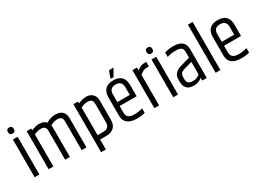

<svg xmlns="http://www.w3.org/2000/svg" viewBox="-21 -1532 3395 2488"><g transform="rotate(-30 1676.5 -288.0)"><path d="M104.5 -633Q61 -633 61 -679Q61 -725 104.5 -725Q148 -725 148 -679Q148 -633 104.5 -633ZM69 -565H140V0H69Z M567 -530Q636 -571 704 -571Q772 -571 808 -536.5Q844 -502 844 -439V0H772V-432Q772 -505 699 -505Q645 -505 591 -472Q596 -457 596 -432V0H525V-432Q525 -505 451 -505Q404 -505 349 -479V0H278V-569H346V-543Q413 -571 463 -571Q531 -571 567 -530Z M1225 -432Q1225 -505 1151 -505Q1103 -505 1048 -479V-65H1132Q1225 -65 1225 -154ZM1045 -542Q1112 -571 1168 -571Q1224 -571 1260.5 -536.5Q1297 -502 1297 -439V-149Q1297 -79 1256.5 -39.5Q1216 0 1149 0H1048V149H977V-569H1045Z M1414 -145V-423Q1414 -494 1454.5 -536.5Q1495 -579 1577 -579Q1659 -579 1698.5 -536.5Q1738 -494 1738 -423V-249H1484V-148Q1484 -103 1512 -81Q1540 -59 1599 -59Q1658 -59 1721 -77V-11Q1671 5 1602 5Q1414 5 1414 -145ZM1484 -308H1670V-423Q1670 -517 1577 -517Q1484 -517 1484 -423ZM1664 -720 1604 -613H1558L1597 -720Z M2044 -572H2069V-504H2035Q1999 -504 1970 -485Q1961 -479 1931 -458V0H1860V-569H1928V-526Q1931 -528 1943.5 -537Q1956 -546 1958.5 -547.5Q1961 -549 1971.5 -555Q1982 -561 1987.5 -562.5Q1993 -564 2003 -567Q2018 -572 2044 -572Z M2178.5 -633Q2135 -633 2135 -679Q2135 -725 2178.5 -725Q2222 -725 2222 -679Q2222 -633 2178.5 -633ZM2143 -565H2214V0H2143Z M2384 -162V-132Q2384 -92 2403 -73Q2422 -54 2475 -54Q2528 -54 2575 -93V-280L2461 -248Q2416 -235 2400 -216Q2384 -197 2384 -162ZM2474 -574Q2644 -574 2644 -429V0H2576V-41Q2525 4 2454 4Q2315 4 2315 -133V-165Q2315 -269 2436 -303L2576 -342V-429Q2575 -470 2553 -489Q2531 -508 2464.5 -508Q2398 -508 2342 -488V-555Q2399 -574 2474 -574Z M2777 -720H2848V0H2777Z M2976 -145V-423Q2976 -494 3016.5 -536.5Q3057 -579 3139 -579Q3221 -579 3260.5 -536.5Q3300 -494 3300 -423V-249H3046V-148Q3046 -103 3074 -81Q3102 -59 3161 -59Q3220 -59 3283 -77V-11Q3233 5 3164 5Q2976 5 2976 -145ZM3046 -308H3232V-423Q3232 -517 3139 -517Q3046 -517 3046 -423Z"/></g></svg>

Font: Khand
Style: Regular
Weight: 400
Designer: Devanagari: Sanchit Sawaria, Jyotish Sonowal; Latin: Satya Rajpurohit
Foundry: Indian Type Foundry
Version: Version 1.100;PS 1.0;hotconv 1.0.78;makeotf.lib2.5.61930; tt